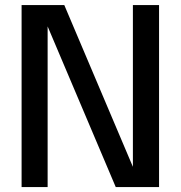

<svg xmlns="http://www.w3.org/2000/svg" viewBox="-20 -758 732 778"><path d="M173 0H67.5V-737.5H240.5L518.5 -82V-737.5H624.5V0H449L173 -651Z"/></svg>

Font: Epilogue Medium
Style: Regular
Weight: 500
Designer: Tyler Finck
Foundry: Etcetera Type Co
Version: Version 2.111; ttfautohint (v1.8.3)